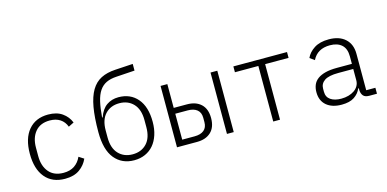

<svg xmlns="http://www.w3.org/2000/svg" viewBox="-72 -1147 3143 1559"><g transform="rotate(-15 1500.0 -367.5)"><path d="M320 12Q212 12 153 -59Q94 -130 94 -258Q94 -386 153.5 -457Q213 -528 319 -528Q391 -528 437 -495.5Q483 -463 503 -412L457 -389Q441 -432 406 -455Q371 -478 319 -478Q240 -478 197.5 -427.5Q155 -377 155 -294V-222Q155 -139 197.5 -88.5Q240 -38 320 -38Q375 -38 412 -63Q449 -88 469 -133L511 -106Q489 -55 442 -21.5Q395 12 320 12Z M901 12Q798 12 737.5 -61.5Q677 -135 677 -284Q677 -407 692 -492Q707 -577 738.5 -630Q770 -683 820 -708.5Q870 -734 941 -738L1090 -747V-691L936 -681Q884 -678 849 -661Q814 -644 791 -610Q768 -576 755.5 -522Q743 -468 737 -391H742Q765 -457 807.5 -486.5Q850 -516 907 -516Q1007 -516 1066 -447Q1125 -378 1125 -251Q1125 -191 1109 -142Q1093 -93 1064 -59Q1035 -25 993.5 -6.5Q952 12 901 12ZM901 -38Q974 -38 1019 -85.5Q1064 -133 1064 -223V-282Q1064 -372 1019 -419.5Q974 -467 901 -467Q828 -467 783 -419.5Q738 -372 738 -282V-223Q738 -133 783 -85.5Q828 -38 901 -38Z M1262 -516H1319V-316H1430Q1505 -316 1548 -275.5Q1591 -235 1591 -158Q1591 -81 1548 -40.5Q1505 0 1430 0H1262ZM1423 -49Q1474 -49 1502 -72Q1530 -95 1530 -140V-176Q1530 -221 1502 -244Q1474 -267 1423 -267H1319V-49ZM1682 -516H1739V0H1682Z M2071 -467H1874V-516H2325V-467H2128V0H2071Z M2879 0Q2844 0 2829 -17Q2814 -34 2812 -63V-81H2807Q2790 -40 2751 -14Q2712 12 2645 12Q2564 12 2517.5 -27.5Q2471 -67 2471 -139Q2471 -173 2482.5 -200.5Q2494 -228 2519.5 -247Q2545 -266 2585 -276.5Q2625 -287 2683 -287H2809V-350Q2809 -415 2773.5 -447Q2738 -479 2675 -479Q2569 -479 2527 -394L2488 -422Q2508 -467 2555.5 -497.5Q2603 -528 2678 -528Q2766 -528 2816 -482.5Q2866 -437 2866 -356V-50H2943V0ZM2654 -36Q2687 -36 2715 -44Q2743 -52 2764 -66.5Q2785 -81 2797 -102Q2809 -123 2809 -149V-244H2683Q2602 -244 2566.5 -219.5Q2531 -195 2531 -153V-127Q2531 -82 2564.5 -59Q2598 -36 2654 -36Z"/></g></svg>

Font: IBM Plex Mono Light
Style: Regular
Weight: 300
Monospace: yes
Designer: Mike Abbink, Paul van der Laan, Pieter van Rosmalen
Foundry: Bold Monday
Version: Version 2.3